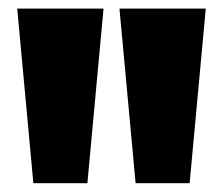

<svg xmlns="http://www.w3.org/2000/svg" viewBox="-20 -828 518 446"><path d="M57.5 -402.5 20 -808H220.5L183 -402.5ZM295 -402.5 257.5 -808H458L420.5 -402.5Z"/></svg>

Font: Encode Sans SemiCondensed Black
Style: Regular
Weight: 900
Width: 4
Designer: Multiple Designers
Foundry: Impallari Type
Version: Version 2.000